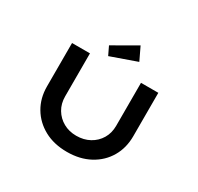

<svg xmlns="http://www.w3.org/2000/svg" viewBox="-192 -1165 1444 1401"><g transform="rotate(30 530.5 -465.0)"><path d="M531 6Q421 6 339.5 -38.5Q258 -83 212.5 -160Q167 -237 167 -335V-701H318V-339Q318 -278 346 -231Q374 -184 422 -157Q470 -130 531 -130Q594 -130 643 -157Q692 -184 720 -231Q748 -278 748 -339V-701H894V-335Q894 -237 849 -160Q804 -83 722 -38.5Q640 6 531 6ZM443 -750 409 -821 609 -936 661 -827Z"/></g></svg>

Font: Lexend Zetta SemiBold
Style: Regular
Weight: 600
Designer: Bonnie Shaver-Troup, Thomas Jockin
Foundry: Lexend
Version: Version 1.007